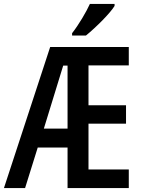

<svg xmlns="http://www.w3.org/2000/svg" viewBox="-20 -952 717 972"><path d="M345 -772H415C469 -816 540 -888 560 -922V-932H435C418 -894 379 -827 345 -784ZM0 0H107L171 -205H322V0H632V-94H428V-326H618V-419H428V-621H632V-714H234ZM202 -301 300 -620H322V-301Z"/></svg>

Font: Kathrein 67 Medium Condensed
Style: Regular
Weight: 500
Width: 3
Designer: Lazydogs Typefoundry, based on Open Sans by Ascender Corporation
Foundry: Lazydogs Typefoundry
Version: Version 1.003;PS 001.003;hotconv 1.0.88;makeotf.lib2.5.64775